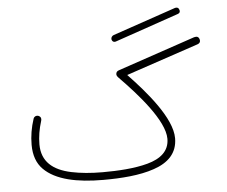

<svg xmlns="http://www.w3.org/2000/svg" viewBox="-53 -805 1036 876"><g transform="rotate(-5 465.0 -367.0)"><path d="M478.5 -623.5C481 -616.2 485.4 -612.8 491.7 -612.8C494.1 -612.8 496.6 -613.3 499 -614.3L788.6 -713.9C795.9 -716.3 799.8 -720.2 799.8 -726.6C799.8 -728.5 799.3 -731 798.3 -733.4C795.9 -742.7 788.6 -743.7 784.2 -743.7C782.7 -743.7 780.8 -743.2 778.8 -742.7L490.2 -644C482.4 -641.6 478 -633.8 478 -627.9C478 -626.5 478 -625 478.5 -623.5ZM73.2 -177.2C73.2 -129.4 86.9 -91.8 113.8 -64.9C168 -10.3 265.1 10.3 385.7 10.3C467.8 10.3 552.2 4.4 618.7 -18.6C685.1 -41 728 -82 728 -150.9C728 -243.2 618.7 -370.1 535.6 -457L866.7 -568.4C875.5 -571.3 879.9 -576.7 879.9 -584C879.9 -586.4 879.4 -588.4 878.9 -590.8C876.5 -599.1 871.1 -603.5 863.8 -603.5C860.8 -603.5 857.9 -603 854.5 -602.1L500 -481.9C490.7 -479 486.3 -473.1 486.3 -464.4C486.3 -459.5 489.3 -454.1 495.6 -447.8C576.7 -365.2 692.9 -235.4 692.9 -151.4C692.9 -94.7 652.8 -62.5 592.3 -45.9C531.7 -29.3 456.5 -24.9 385.7 -24.9C332 -24.9 284.2 -29.3 242.7 -38.1C159.2 -55.7 108.9 -97.7 108.9 -176.3C108.9 -210.9 114.7 -246.1 126 -282.2C127 -285.2 127.4 -288.1 127.4 -290.5C127.4 -297.9 124 -302.7 116.7 -306.2C114.3 -307.1 111.8 -307.6 109.4 -307.6C105 -307.6 96.7 -306.2 92.8 -295.9C79.6 -256.3 73.2 -216.8 73.2 -177.2Z"/></g></svg>

Font: Mikhak ExtraLight
Style: Regular
Weight: 200
Designer: Amin Abedi
Version: Version 3.2